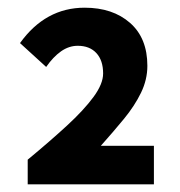

<svg xmlns="http://www.w3.org/2000/svg" viewBox="-20 -908 468 499"><path d="M52 -429V-493Q110 -541 154 -581.5Q198 -622 223 -656Q248 -690 248 -717Q248 -751 230.5 -770Q213 -789 182 -789Q159 -789 138.5 -774.5Q118 -760 100 -734L32 -796Q65 -842 107 -865Q149 -888 200 -888Q273 -888 318 -848.5Q363 -809 363 -737Q363 -701 346.5 -667Q330 -633 302.5 -599.5Q275 -566 242 -529H380V-429Z"/></svg>

Font: Noto Sans SC Thin ExtraBold
Style: Regular
Weight: 800
Version: Version 2.004-H2;hotconv 1.0.118;makeotfexe 2.5.65603